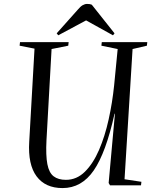

<svg xmlns="http://www.w3.org/2000/svg" viewBox="-20 -945 797 979"><path d="M615 -31 701 -18 699 0H541L534 -12L566 -365H564Q520 -166 458 -76Q396 14 299 14Q211 14 166.5 -46Q122 -106 129 -222L156 -697L80 -712L82 -730H330L328 -712L243 -695L217 -230Q213 -152 221.5 -108Q230 -64 253.5 -46Q277 -28 316 -28Q371 -28 413 -69.5Q455 -111 485 -180.5Q515 -250 534 -336Q553 -422 562 -510L580 -695L497 -712L499 -730H731L729 -712L656 -695ZM564 -775 556 -765 419 -841 277 -765 269 -775 376 -895Q390 -912 401.5 -918.5Q413 -925 424 -925Q433 -925 438 -924Q443 -923 448 -921Z"/></svg>

Font: Literata 72pt
Style: Italic
Weight: 400
Italic angle: -2°
Designer: Latin by Veronika Burian and Jose Scaglione. Greek by Irene Vlachou. Cyrillic by Vera Evstafieva
Foundry: TypeTogether
Version: Version 3.002